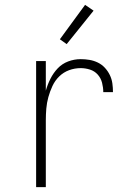

<svg xmlns="http://www.w3.org/2000/svg" viewBox="-20 -772 540 792"><path d="M129 0V-520H169V-398Q176 -423 188 -447Q200 -471 218 -490Q236 -509 261 -518.5Q286 -528 313 -528Q331 -528 349 -525Q367 -522 383.5 -514Q400 -506 412.5 -492.5Q425 -479 433 -462.5Q441 -446 443.5 -428Q446 -410 446 -392H406Q406 -411 401 -430.5Q396 -450 383 -464.5Q370 -479 351 -485Q332 -491 313 -491Q288 -491 265 -482.5Q242 -474 224.5 -457Q207 -440 196.5 -417.5Q186 -395 179.5 -371.5Q173 -348 171 -324Q169 -300 169 -276V0ZM255 -590 227 -610 331 -752 366 -728Z"/></svg>

Font: Iosevka Extralight
Style: Regular
Weight: 200
Monospace: yes
Designer: Belleve Invis
Foundry: Belleve Invis
Version: Version 32.0.1; ttfautohint (v1.8.4)